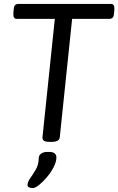

<svg xmlns="http://www.w3.org/2000/svg" viewBox="-20 -720 602 977"><path d="M545 -700Q562 -700 562 -678Q562 -661 559 -642.5Q556 -624 537 -624H347L284 -20Q281 2 242 2H234Q219 2 210.5 -0.5Q202 -3 199 -8Q196 -13 196 -20L259 -624H65Q48 -624 48 -646Q48 -663 51 -681.5Q54 -700 73 -700ZM230 53Q249 53 258 60.5Q267 68 267 81Q267 103 253.5 129.5Q240 156 219.5 180.5Q199 205 179 221Q159 237 147 237Q139 237 129.5 234Q120 231 120 222Q120 206 134 186.5Q148 167 162.5 142Q177 117 177 85Q177 71 189 62Q201 53 221 53Z"/></svg>

Font: Asap VF Beta
Style: Italic
Weight: 400
Italic angle: -6°
Designer: Pablo Cosgaya
Foundry: Pablo Cosgaya
Version: Version 1.007